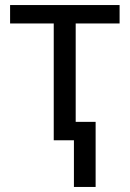

<svg xmlns="http://www.w3.org/2000/svg" viewBox="-20 -556 515 761"><path d="M454 -536V-463H280V-73H359V185H273V0H193V-463H20V-536Z"/></svg>

Font: Noto Sans IKEA
Style: Regular
Weight: 400
Designer: Monotype Design Team
Foundry: Monotype Imaging Inc.
Version: Version 2.001